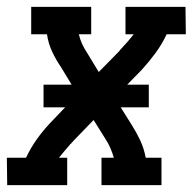

<svg xmlns="http://www.w3.org/2000/svg" viewBox="-44 -540 564 560"><path d="M-23 0 -24 -80H32Q45 -108 63.5 -134Q82 -160 104 -183L146 -227H83V-293H165L134 -344Q119 -366 108 -389.5Q97 -413 93 -440H47V-520H222V-440H186Q189 -426 195.5 -412Q202 -398 210 -386L244 -330L305 -392Q305 -393 306 -394Q307 -395 308 -396V-397Q310 -398 311 -399Q312 -400 313 -401V-402Q322 -411 330 -420.5Q338 -430 346 -440H322V-520H497L498 -440H442Q429 -412 410 -386Q391 -360 370 -337L327 -293H390V-227H308L340 -176Q354 -154 365 -130.5Q376 -107 381 -80H427V0H252V-80H288Q284 -94 278 -108Q272 -122 264 -134L229 -190L169 -128Q169 -127 167.5 -126Q166 -125 165 -124V-123Q164 -122 163 -121Q162 -120 160 -119V-118Q152 -109 144 -99.5Q136 -90 128 -80H152V0Z"/></svg>

Font: Iosevka Curly Slab Medium
Style: Italic
Weight: 500
Italic angle: -9°
Monospace: yes
Designer: Belleve Invis
Foundry: Belleve Invis
Version: Version 22.1.2; ttfautohint (v1.8.4)